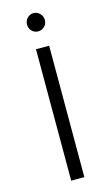

<svg xmlns="http://www.w3.org/2000/svg" viewBox="-116 -575 482 831"><g transform="rotate(-15 124.5 -159.5)"><path d="M95 212H154V-377H95ZM125 -531C104 -531 85 -513 85 -490C85 -465 104 -449 125 -449C145 -449 165 -465 165 -490C165 -513 145 -531 125 -531Z"/></g></svg>

Font: Josefin Sans
Style: Regular
Weight: 400
Designer: Santiago Orozco
Foundry: Typemade
Version: 1.000